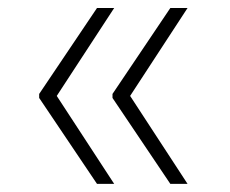

<svg xmlns="http://www.w3.org/2000/svg" viewBox="-20 -534 570 476"><path d="M263.1 -78.1H220.5L77.1 -291.2V-301.1L220.5 -514.2H263.1L120.7 -296.2ZM445 -78.1H402.3L258.9 -291.2V-301.1L402.3 -514.2H445L302.6 -296.2Z"/></svg>

Font: Inter UI Extra Light
Style: Regular
Weight: 200
Designer: Rasmus Andersson
Foundry: rsms
Version: 3.2;8d6f07862